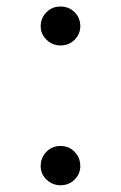

<svg xmlns="http://www.w3.org/2000/svg" viewBox="-20 -545 363 578"><path d="M162.1 -408.2Q137.7 -408.2 120.1 -425.3Q102.5 -442.4 102.5 -465.8Q102.5 -490.2 119.6 -507.8Q136.7 -525.4 162.1 -525.4Q187.5 -525.4 204.6 -508.3Q221.7 -491.2 221.7 -465.8Q221.7 -442.4 204.6 -425.3Q187.5 -408.2 162.1 -408.2ZM162.1 12.7Q137.7 12.7 120.1 -4.4Q102.5 -21.5 102.5 -44.9Q102.5 -70.3 119.6 -87.9Q136.7 -105.5 162.1 -105.5Q187.5 -105.5 204.6 -87.9Q221.7 -70.3 221.7 -44.9Q221.7 -21.5 204.6 -4.4Q187.5 12.7 162.1 12.7Z"/></svg>

Font: Bpmf Zihi Serif Light
Style: Light
Weight: 300
Foundry: But Ko
Version: Version 1.320